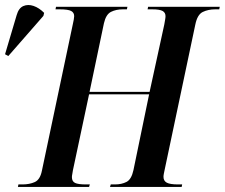

<svg xmlns="http://www.w3.org/2000/svg" viewBox="-101 -741 891 761"><path d="M-30 0 -28 -10H-12Q16 -10 37 -19.5Q58 -29 65 -64L187 -642Q193 -668 193 -677Q193 -691 181 -697.5Q169 -704 135 -704H119L121 -714H404L402 -704H386Q359 -704 339 -694Q319 -684 311 -649L254 -377H492L550 -643Q552 -655 553.5 -663Q555 -671 555 -677Q555 -691 543.5 -697.5Q532 -704 502 -704H484L486 -714H770L768 -704H752Q724 -704 702.5 -693.5Q681 -683 673 -643L552 -70Q550 -60 548.5 -53Q547 -46 547 -40Q547 -24 560 -17Q573 -10 605 -10H621L619 0H335L338 -10H355Q381 -10 400.5 -20Q420 -30 428 -67L490 -367H252L188 -66Q187 -58 185.5 -51Q184 -44 184 -39Q184 -22 196.5 -16Q209 -10 239 -10H255L252 0ZM-68 -519 -81 -526 -35 -681Q-27 -709 -8.5 -717Q10 -725 32 -717.5Q54 -710 74 -690L71 -678Z"/></svg>

Font: Noto Serif Display Condensed SemiBold
Style: Italic
Weight: 600
Width: 3
Italic angle: -12°
Designer: Monotype Design Team
Foundry: Monotype Imaging Inc.
Version: Version 2.009